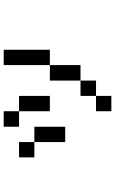

<svg xmlns="http://www.w3.org/2000/svg" viewBox="188 -670 623 1040"><g transform="rotate(-90 500.0 -150.5)"><path d="M333 -359.4V-442.4H417V-359.4ZM167 -276.4V-359.4H250V-276.4ZM667 -192.4V-442.4H750V-192.4ZM667 -192.4V-26.4H583V-192.4ZM583 -26.4V57.6H500V-26.4ZM500 57.6V140.6H417V57.6ZM417 -359.4H500V-192.4H417ZM250 -276.4H333V-109.4H250Z"/></g></svg>

Font: KH Dot Kodenmachou 12
Style: Regular
Weight: 400
Designer: Original version for X68000 by Keitarou Hiraki (http://hp.vector.co.jp/authors/VA000874/) / TrueType conversion by Homem
Version: Version 1.00.20150527